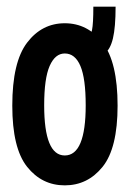

<svg xmlns="http://www.w3.org/2000/svg" viewBox="-20 -549 390 578"><path d="M175 9Q106 9 61.5 -47Q17 -103 17 -231Q17 -362 61.5 -420.5Q106 -479 175 -479Q244 -479 289 -420.5Q334 -362 334 -231Q334 -103 289 -47Q244 9 175 9ZM175 -81Q238 -81 238 -232Q238 -313 222 -350.5Q206 -388 175 -388Q146 -388 129.5 -350.5Q113 -313 113 -232Q113 -81 175 -81ZM328 -529Q328 -467 320 -433.5Q312 -400 294.5 -387.5Q277 -375 249 -375L239 -439Q253 -439 257 -458.5Q261 -478 261 -529Z"/></svg>

Font: Inconsolata ExtraCondensed ExtraBold
Style: Regular
Weight: 800
Width: 2
Monospace: yes
Designer: Raph Levien, Cyreal, Brenton Simpson
Foundry: Raph Levien, Cyreal, Google
Version: Version 3.001; ttfautohint (v1.8.2.53-6de2)